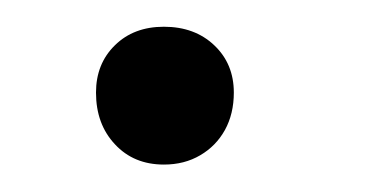

<svg xmlns="http://www.w3.org/2000/svg" viewBox="-20 -120 286 140"><path d="M99.5 0Q77.5 0 63.8 -14.8Q50 -29.5 50 -52.5Q50 -73.5 63.8 -87Q77.5 -100.5 99.5 -100.5Q122 -100.5 136.2 -87Q150.5 -73.5 150.5 -52.5Q150.5 -37 144 -25.2Q137.5 -13.5 126 -6.8Q114.5 0 99.5 0Z"/></svg>

Font: Edu VIC WA NT Hand
Style: Regular
Weight: 400
Designer: Tina and Corey Anderson, Eben Sorkin, Mirko Velimirovic
Foundry: Google for Education
Version: Version 1.000